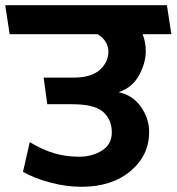

<svg xmlns="http://www.w3.org/2000/svg" viewBox="-31 -700 676 735"><path d="M625 -569H515Q521 -554 524 -537.5Q527 -521 527 -504Q527 -459 501.5 -412Q476 -365 423 -347Q477 -336 508.5 -291Q540 -246 540 -195Q540 -105 468.5 -45Q397 15 281 15Q222 15 162 -1Q102 -17 57 -42L83 -156Q132 -126 177.5 -113Q223 -100 272 -100Q321 -100 359 -123.5Q397 -147 397 -193Q397 -242 364 -271.5Q331 -301 245 -301H150L136 -403H252Q318 -403 351 -432.5Q384 -462 384 -503Q384 -523 373 -540.5Q362 -558 342 -569H6L-11 -680H608Z"/></svg>

Font: Palanquin
Style: Bold
Weight: 700
Designer: Pria Ravichandran
Version: Version 1.0.4